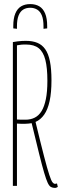

<svg xmlns="http://www.w3.org/2000/svg" viewBox="-20 -910 303 940"><path d="M249 10Q238 10 229.5 5.5Q221 1 213.5 -15Q206 -31 196 -65Q186 -99 171.5 -157.5Q157 -216 135 -307Q128 -306 120 -305Q112 -304 104 -304Q92 -304 81.5 -304Q71 -304 63 -305V0H43V-704Q55 -706 66 -707.5Q77 -709 87.5 -709.5Q98 -710 107 -710Q139 -710 162.5 -700.5Q186 -691 201.5 -669Q217 -647 224.5 -609.5Q232 -572 232 -517Q232 -457 223 -415.5Q214 -374 196.5 -349Q179 -324 154 -313Q180 -205 196 -143.5Q212 -82 221.5 -53.5Q231 -25 237 -17.5Q243 -10 249 -10Q251 -10 254 -10.5Q257 -11 259 -12L263 5Q261 6 257.5 8Q254 10 249 10ZM105 -324Q130 -324 150 -334Q170 -344 183.5 -366Q197 -388 204.5 -424.5Q212 -461 212 -514Q212 -578 202 -617Q192 -656 169.5 -674Q147 -692 108 -692Q103 -692 97.5 -692Q92 -692 86.5 -691.5Q81 -691 75 -690Q69 -689 63 -688V-325Q68 -325 73 -324.5Q78 -324 83 -324Q88 -324 93.5 -324Q99 -324 105 -324ZM128 -890Q154 -890 172.5 -879Q191 -868 201 -844Q211 -820 211 -782Q211 -779 211 -776.5Q211 -774 211 -771L193 -769Q193 -772 193 -775.5Q193 -779 193 -781Q193 -814 185 -834Q177 -854 162 -863Q147 -872 128 -872Q108 -872 93.5 -863Q79 -854 71 -834Q63 -814 63 -781Q63 -779 63 -775.5Q63 -772 63 -769L45 -771Q45 -774 45 -776.5Q45 -779 45 -782Q45 -820 55 -844Q65 -868 83.5 -879Q102 -890 128 -890Z"/></svg>

Font: Georama ExtraCondensed Thin
Style: Regular
Weight: 100
Width: 2
Designer: Jean-Baptiste Levee
Foundry: Production Type
Version: Version 1.001